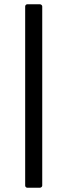

<svg xmlns="http://www.w3.org/2000/svg" viewBox="-20 -770 315 900"><path d="M108 110Q104 110 101 107Q98 104 98 100V-740Q98 -744 101 -747Q104 -750 108 -750H167Q171 -750 174.5 -747Q178 -744 178 -740V100Q178 104 174.5 107Q171 110 167 110Z"/></svg>

Font: LINE Seed Sans KR Regular
Style: Regular
Weight: 400
Designer: LINE VX Design & Sandoll Inc & Dalton Maag Ltd
Foundry: Sandoll Inc.
Version: Version 1.000